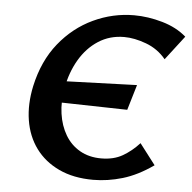

<svg xmlns="http://www.w3.org/2000/svg" viewBox="-50 -721 784 784"><g transform="rotate(5 342.0 -329.0)"><path d="M360 13Q279 13 219.5 -15Q160 -43 124 -92Q88 -141 77.5 -206.5Q67 -272 83 -347Q106 -452 164 -524Q222 -596 302 -633.5Q382 -671 469 -671Q526 -671 585 -654Q644 -637 684 -602L608 -503Q575 -543 526.5 -561Q478 -579 436 -579Q377 -579 330.5 -549Q284 -519 253.5 -467Q223 -415 211 -349Q201 -294 208 -245Q215 -196 237.5 -158Q260 -120 297.5 -98.5Q335 -77 385 -77Q436 -77 472.5 -98Q509 -119 540 -153L605 -68Q541 -23 480 -5Q419 13 360 13ZM474 -284 156 -291 181 -377 505 -388Z"/></g></svg>

Font: Ysabeau Infant
Style: Bold Italic
Weight: 700
Italic angle: -12°
Designer: Christian Thalmann (Catharsis Fonts)
Version: Version 2.001;gftools[0.9.30]; featfreeze: ss01,ss02,lnum